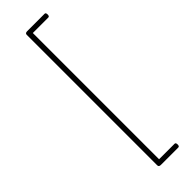

<svg xmlns="http://www.w3.org/2000/svg" viewBox="-402 -1185 1269 1269"><g transform="rotate(-45 232.5 -550.0)"><path d="M388 -1157Q388 -1148 385 -1144Q382 -1140 377 -1140H232V40H377Q382 40 385 44Q388 48 388 58Q388 67 385 71Q382 75 377 75H214Q195 75 195 60V-1160Q195 -1175 214 -1175H377Q382 -1175 385 -1171Q388 -1167 388 -1157Z"/></g></svg>

Font: Playwrite FR Moderne Thin
Style: Regular
Weight: 250
Version: Version 1.002